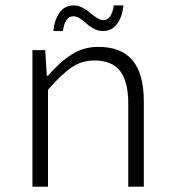

<svg xmlns="http://www.w3.org/2000/svg" viewBox="-20 -697 640 717"><path d="M179.2 -581.1Q183.1 -622.6 202.1 -649.7Q221.2 -676.8 255.9 -676.8Q272 -676.8 288.3 -668.2Q304.7 -659.7 316.2 -649.4Q327.6 -639.2 341.3 -630.6Q355 -622.1 366.2 -622.1Q397 -622.1 404.8 -676.8H440.9Q437 -635.7 417.7 -608.4Q398.4 -581.1 363.8 -581.1Q347.2 -581.1 330.8 -589.6Q314.5 -598.1 303.5 -608.6Q292.5 -619.1 279.1 -627.7Q265.6 -636.2 253.9 -636.2Q222.7 -636.2 214.8 -581.1ZM101.1 0V-509.8H148.9L154.8 -414.1H159.2Q204.1 -466.3 248.5 -494.1Q293 -522 346.2 -522Q433.6 -522 475.3 -471.4Q517.1 -420.9 517.1 -317.9V0H459V-310.1Q459 -392.1 428.7 -431.6Q398.4 -471.2 332 -471.2Q286.1 -471.2 248.5 -446Q210.9 -420.9 159.2 -361.8V0Z"/></svg>

Font: Office Code Pro D Light
Style: Regular
Weight: 300
Designer: Nathan Rutzky & Paul D. Hunt
Foundry: Adobe Systems Incorporated
Version: Version 1.004;PS 001.004;hotconv 1.0.70;makeotf.lib2.5.58329